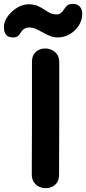

<svg xmlns="http://www.w3.org/2000/svg" viewBox="-88 -962 442 985"><path d="M215 -65Q216 -160 216 -355Q216 -452 216 -524Q216 -596 216 -643Q216 -670 202 -687Q188 -704 167 -710Q146 -716 125 -711Q104 -706 90 -689.5Q76 -673 76 -645Q76 -598 76 -525.5Q76 -453 76 -356Q76 -161 75 -67Q75 -40 89 -23Q103 -6 124 0Q145 6 166 1Q187 -4 201 -20.5Q215 -37 215 -65ZM-22 -770Q-6 -770 2 -775.5Q10 -781 20 -797Q35 -821 63 -821Q77 -821 91.5 -815.5Q106 -810 127 -798Q154 -783 171 -776.5Q188 -770 209 -770Q242 -770 270.5 -787Q299 -804 316.5 -831.5Q334 -859 334 -891Q334 -914 321.5 -928Q309 -942 287 -942Q268 -942 259 -935.5Q250 -929 239 -912Q224 -888 203 -888Q186 -888 174 -893Q162 -898 142 -911Q120 -926 102 -933Q84 -940 58 -940Q29 -940 0 -922.5Q-29 -905 -48.5 -878Q-68 -851 -68 -823Q-68 -770 -22 -770Z"/></svg>

Font: Balsamiq Sans
Style: Bold
Weight: 700
Designer: Michael Angeles
Foundry: Balsamiq SRL
Version: Version 1.020; ttfautohint (v1.8.4.7-5d5b);gftools[0.9.26]